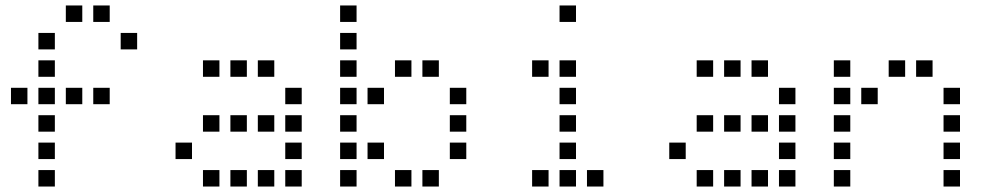

<svg xmlns="http://www.w3.org/2000/svg" viewBox="-20 -700 3640 700"><path d="M221 -680Q220 -680 220 -680Q220 -680 220 -679V-621Q220 -620 220 -620Q220 -620 221 -620H279Q280 -620 280 -620Q280 -620 280 -621V-679Q280 -680 280 -680Q280 -680 279 -680ZM321 -680Q320 -680 320 -680Q320 -680 320 -679V-621Q320 -620 320 -620Q320 -620 321 -620H379Q380 -620 380 -620Q380 -620 380 -621V-679Q380 -680 380 -680Q380 -680 379 -680ZM121 -580Q120 -580 120 -580Q120 -580 120 -579V-521Q120 -520 120 -520Q120 -520 121 -520H179Q180 -520 180 -520Q180 -520 180 -521V-579Q180 -580 180 -580Q180 -580 179 -580ZM421 -580Q420 -580 420 -580Q420 -580 420 -579V-521Q420 -520 420 -520Q420 -520 421 -520H479Q480 -520 480 -520Q480 -520 480 -521V-579Q480 -580 480 -580Q480 -580 479 -580ZM121 -480Q120 -480 120 -480Q120 -480 120 -479V-421Q120 -420 120 -420Q120 -420 121 -420H179Q180 -420 180 -420Q180 -420 180 -421V-479Q180 -480 180 -480Q180 -480 179 -480ZM21 -380Q20 -380 20 -380Q20 -380 20 -379V-321Q20 -320 20 -320Q20 -320 21 -320H79Q80 -320 80 -320Q80 -320 80 -321V-379Q80 -380 80 -380Q80 -380 79 -380ZM121 -380Q120 -380 120 -380Q120 -380 120 -379V-321Q120 -320 120 -320Q120 -320 121 -320H179Q180 -320 180 -320Q180 -320 180 -321V-379Q180 -380 180 -380Q180 -380 179 -380ZM221 -380Q220 -380 220 -380Q220 -380 220 -379V-321Q220 -320 220 -320Q220 -320 221 -320H279Q280 -320 280 -320Q280 -320 280 -321V-379Q280 -380 280 -380Q280 -380 279 -380ZM321 -380Q320 -380 320 -380Q320 -380 320 -379V-321Q320 -320 320 -320Q320 -320 321 -320H379Q380 -320 380 -320Q380 -320 380 -321V-379Q380 -380 380 -380Q380 -380 379 -380ZM121 -280Q120 -280 120 -280Q120 -280 120 -279V-221Q120 -220 120 -220Q120 -220 121 -220H179Q180 -220 180 -220Q180 -220 180 -221V-279Q180 -280 180 -280Q180 -280 179 -280ZM121 -180Q120 -180 120 -180Q120 -180 120 -179V-121Q120 -120 120 -120Q120 -120 121 -120H179Q180 -120 180 -120Q180 -120 180 -121V-179Q180 -180 180 -180Q180 -180 179 -180ZM121 -80Q120 -80 120 -80Q120 -80 120 -79V-21Q120 -20 120 -20Q120 -20 121 -20H179Q180 -20 180 -20Q180 -20 180 -21V-79Q180 -80 180 -80Q180 -80 179 -80Z M721 -480Q720 -480 720 -480Q720 -480 720 -479V-421Q720 -420 720 -420Q720 -420 721 -420H779Q780 -420 780 -420Q780 -420 780 -421V-479Q780 -480 780 -480Q780 -480 779 -480ZM821 -480Q820 -480 820 -480Q820 -480 820 -479V-421Q820 -420 820 -420Q820 -420 821 -420H879Q880 -420 880 -420Q880 -420 880 -421V-479Q880 -480 880 -480Q880 -480 879 -480ZM921 -480Q920 -480 920 -480Q920 -480 920 -479V-421Q920 -420 920 -420Q920 -420 921 -420H979Q980 -420 980 -420Q980 -420 980 -421V-479Q980 -480 980 -480Q980 -480 979 -480ZM1021 -380Q1020 -380 1020 -380Q1020 -380 1020 -379V-321Q1020 -320 1020 -320Q1020 -320 1021 -320H1079Q1080 -320 1080 -320Q1080 -320 1080 -321V-379Q1080 -380 1080 -380Q1080 -380 1079 -380ZM721 -280Q720 -280 720 -280Q720 -280 720 -279V-221Q720 -220 720 -220Q720 -220 721 -220H779Q780 -220 780 -220Q780 -220 780 -221V-279Q780 -280 780 -280Q780 -280 779 -280ZM821 -280Q820 -280 820 -280Q820 -280 820 -279V-221Q820 -220 820 -220Q820 -220 821 -220H879Q880 -220 880 -220Q880 -220 880 -221V-279Q880 -280 880 -280Q880 -280 879 -280ZM921 -280Q920 -280 920 -280Q920 -280 920 -279V-221Q920 -220 920 -220Q920 -220 921 -220H979Q980 -220 980 -220Q980 -220 980 -221V-279Q980 -280 980 -280Q980 -280 979 -280ZM1021 -280Q1020 -280 1020 -280Q1020 -280 1020 -279V-221Q1020 -220 1020 -220Q1020 -220 1021 -220H1079Q1080 -220 1080 -220Q1080 -220 1080 -221V-279Q1080 -280 1080 -280Q1080 -280 1079 -280ZM621 -180Q620 -180 620 -180Q620 -180 620 -179V-121Q620 -120 620 -120Q620 -120 621 -120H679Q680 -120 680 -120Q680 -120 680 -121V-179Q680 -180 680 -180Q680 -180 679 -180ZM1021 -180Q1020 -180 1020 -180Q1020 -180 1020 -179V-121Q1020 -120 1020 -120Q1020 -120 1021 -120H1079Q1080 -120 1080 -120Q1080 -120 1080 -121V-179Q1080 -180 1080 -180Q1080 -180 1079 -180ZM721 -80Q720 -80 720 -80Q720 -80 720 -79V-21Q720 -20 720 -20Q720 -20 721 -20H779Q780 -20 780 -20Q780 -20 780 -21V-79Q780 -80 780 -80Q780 -80 779 -80ZM821 -80Q820 -80 820 -80Q820 -80 820 -79V-21Q820 -20 820 -20Q820 -20 821 -20H879Q880 -20 880 -20Q880 -20 880 -21V-79Q880 -80 880 -80Q880 -80 879 -80ZM921 -80Q920 -80 920 -80Q920 -80 920 -79V-21Q920 -20 920 -20Q920 -20 921 -20H979Q980 -20 980 -20Q980 -20 980 -21V-79Q980 -80 980 -80Q980 -80 979 -80ZM1021 -80Q1020 -80 1020 -80Q1020 -80 1020 -79V-21Q1020 -20 1020 -20Q1020 -20 1021 -20H1079Q1080 -20 1080 -20Q1080 -20 1080 -21V-79Q1080 -80 1080 -80Q1080 -80 1079 -80Z M1221 -680Q1220 -680 1220 -680Q1220 -680 1220 -679V-621Q1220 -620 1220 -620Q1220 -620 1221 -620H1279Q1280 -620 1280 -620Q1280 -620 1280 -621V-679Q1280 -680 1280 -680Q1280 -680 1279 -680ZM1221 -580Q1220 -580 1220 -580Q1220 -580 1220 -579V-521Q1220 -520 1220 -520Q1220 -520 1221 -520H1279Q1280 -520 1280 -520Q1280 -520 1280 -521V-579Q1280 -580 1280 -580Q1280 -580 1279 -580ZM1221 -480Q1220 -480 1220 -480Q1220 -480 1220 -479V-421Q1220 -420 1220 -420Q1220 -420 1221 -420H1279Q1280 -420 1280 -420Q1280 -420 1280 -421V-479Q1280 -480 1280 -480Q1280 -480 1279 -480ZM1421 -480Q1420 -480 1420 -480Q1420 -480 1420 -479V-421Q1420 -420 1420 -420Q1420 -420 1421 -420H1479Q1480 -420 1480 -420Q1480 -420 1480 -421V-479Q1480 -480 1480 -480Q1480 -480 1479 -480ZM1521 -480Q1520 -480 1520 -480Q1520 -480 1520 -479V-421Q1520 -420 1520 -420Q1520 -420 1521 -420H1579Q1580 -420 1580 -420Q1580 -420 1580 -421V-479Q1580 -480 1580 -480Q1580 -480 1579 -480ZM1221 -380Q1220 -380 1220 -380Q1220 -380 1220 -379V-321Q1220 -320 1220 -320Q1220 -320 1221 -320H1279Q1280 -320 1280 -320Q1280 -320 1280 -321V-379Q1280 -380 1280 -380Q1280 -380 1279 -380ZM1321 -380Q1320 -380 1320 -380Q1320 -380 1320 -379V-321Q1320 -320 1320 -320Q1320 -320 1321 -320H1379Q1380 -320 1380 -320Q1380 -320 1380 -321V-379Q1380 -380 1380 -380Q1380 -380 1379 -380ZM1621 -380Q1620 -380 1620 -380Q1620 -380 1620 -379V-321Q1620 -320 1620 -320Q1620 -320 1621 -320H1679Q1680 -320 1680 -320Q1680 -320 1680 -321V-379Q1680 -380 1680 -380Q1680 -380 1679 -380ZM1221 -280Q1220 -280 1220 -280Q1220 -280 1220 -279V-221Q1220 -220 1220 -220Q1220 -220 1221 -220H1279Q1280 -220 1280 -220Q1280 -220 1280 -221V-279Q1280 -280 1280 -280Q1280 -280 1279 -280ZM1621 -280Q1620 -280 1620 -280Q1620 -280 1620 -279V-221Q1620 -220 1620 -220Q1620 -220 1621 -220H1679Q1680 -220 1680 -220Q1680 -220 1680 -221V-279Q1680 -280 1680 -280Q1680 -280 1679 -280ZM1221 -180Q1220 -180 1220 -180Q1220 -180 1220 -179V-121Q1220 -120 1220 -120Q1220 -120 1221 -120H1279Q1280 -120 1280 -120Q1280 -120 1280 -121V-179Q1280 -180 1280 -180Q1280 -180 1279 -180ZM1321 -180Q1320 -180 1320 -180Q1320 -180 1320 -179V-121Q1320 -120 1320 -120Q1320 -120 1321 -120H1379Q1380 -120 1380 -120Q1380 -120 1380 -121V-179Q1380 -180 1380 -180Q1380 -180 1379 -180ZM1621 -180Q1620 -180 1620 -180Q1620 -180 1620 -179V-121Q1620 -120 1620 -120Q1620 -120 1621 -120H1679Q1680 -120 1680 -120Q1680 -120 1680 -121V-179Q1680 -180 1680 -180Q1680 -180 1679 -180ZM1221 -80Q1220 -80 1220 -80Q1220 -80 1220 -79V-21Q1220 -20 1220 -20Q1220 -20 1221 -20H1279Q1280 -20 1280 -20Q1280 -20 1280 -21V-79Q1280 -80 1280 -80Q1280 -80 1279 -80ZM1421 -80Q1420 -80 1420 -80Q1420 -80 1420 -79V-21Q1420 -20 1420 -20Q1420 -20 1421 -20H1479Q1480 -20 1480 -20Q1480 -20 1480 -21V-79Q1480 -80 1480 -80Q1480 -80 1479 -80ZM1521 -80Q1520 -80 1520 -80Q1520 -80 1520 -79V-21Q1520 -20 1520 -20Q1520 -20 1521 -20H1579Q1580 -20 1580 -20Q1580 -20 1580 -21V-79Q1580 -80 1580 -80Q1580 -80 1579 -80Z M2021 -680Q2020 -680 2020 -680Q2020 -680 2020 -679V-621Q2020 -620 2020 -620Q2020 -620 2021 -620H2079Q2080 -620 2080 -620Q2080 -620 2080 -621V-679Q2080 -680 2080 -680Q2080 -680 2079 -680ZM1921 -480Q1920 -480 1920 -480Q1920 -480 1920 -479V-421Q1920 -420 1920 -420Q1920 -420 1921 -420H1979Q1980 -420 1980 -420Q1980 -420 1980 -421V-479Q1980 -480 1980 -480Q1980 -480 1979 -480ZM2021 -480Q2020 -480 2020 -480Q2020 -480 2020 -479V-421Q2020 -420 2020 -420Q2020 -420 2021 -420H2079Q2080 -420 2080 -420Q2080 -420 2080 -421V-479Q2080 -480 2080 -480Q2080 -480 2079 -480ZM2021 -380Q2020 -380 2020 -380Q2020 -380 2020 -379V-321Q2020 -320 2020 -320Q2020 -320 2021 -320H2079Q2080 -320 2080 -320Q2080 -320 2080 -321V-379Q2080 -380 2080 -380Q2080 -380 2079 -380ZM2021 -280Q2020 -280 2020 -280Q2020 -280 2020 -279V-221Q2020 -220 2020 -220Q2020 -220 2021 -220H2079Q2080 -220 2080 -220Q2080 -220 2080 -221V-279Q2080 -280 2080 -280Q2080 -280 2079 -280ZM2021 -180Q2020 -180 2020 -180Q2020 -180 2020 -179V-121Q2020 -120 2020 -120Q2020 -120 2021 -120H2079Q2080 -120 2080 -120Q2080 -120 2080 -121V-179Q2080 -180 2080 -180Q2080 -180 2079 -180ZM1921 -80Q1920 -80 1920 -80Q1920 -80 1920 -79V-21Q1920 -20 1920 -20Q1920 -20 1921 -20H1979Q1980 -20 1980 -20Q1980 -20 1980 -21V-79Q1980 -80 1980 -80Q1980 -80 1979 -80ZM2021 -80Q2020 -80 2020 -80Q2020 -80 2020 -79V-21Q2020 -20 2020 -20Q2020 -20 2021 -20H2079Q2080 -20 2080 -20Q2080 -20 2080 -21V-79Q2080 -80 2080 -80Q2080 -80 2079 -80ZM2121 -80Q2120 -80 2120 -80Q2120 -80 2120 -79V-21Q2120 -20 2120 -20Q2120 -20 2121 -20H2179Q2180 -20 2180 -20Q2180 -20 2180 -21V-79Q2180 -80 2180 -80Q2180 -80 2179 -80Z M2521 -480Q2520 -480 2520 -480Q2520 -480 2520 -479V-421Q2520 -420 2520 -420Q2520 -420 2521 -420H2579Q2580 -420 2580 -420Q2580 -420 2580 -421V-479Q2580 -480 2580 -480Q2580 -480 2579 -480ZM2621 -480Q2620 -480 2620 -480Q2620 -480 2620 -479V-421Q2620 -420 2620 -420Q2620 -420 2621 -420H2679Q2680 -420 2680 -420Q2680 -420 2680 -421V-479Q2680 -480 2680 -480Q2680 -480 2679 -480ZM2721 -480Q2720 -480 2720 -480Q2720 -480 2720 -479V-421Q2720 -420 2720 -420Q2720 -420 2721 -420H2779Q2780 -420 2780 -420Q2780 -420 2780 -421V-479Q2780 -480 2780 -480Q2780 -480 2779 -480ZM2821 -380Q2820 -380 2820 -380Q2820 -380 2820 -379V-321Q2820 -320 2820 -320Q2820 -320 2821 -320H2879Q2880 -320 2880 -320Q2880 -320 2880 -321V-379Q2880 -380 2880 -380Q2880 -380 2879 -380ZM2521 -280Q2520 -280 2520 -280Q2520 -280 2520 -279V-221Q2520 -220 2520 -220Q2520 -220 2521 -220H2579Q2580 -220 2580 -220Q2580 -220 2580 -221V-279Q2580 -280 2580 -280Q2580 -280 2579 -280ZM2621 -280Q2620 -280 2620 -280Q2620 -280 2620 -279V-221Q2620 -220 2620 -220Q2620 -220 2621 -220H2679Q2680 -220 2680 -220Q2680 -220 2680 -221V-279Q2680 -280 2680 -280Q2680 -280 2679 -280ZM2721 -280Q2720 -280 2720 -280Q2720 -280 2720 -279V-221Q2720 -220 2720 -220Q2720 -220 2721 -220H2779Q2780 -220 2780 -220Q2780 -220 2780 -221V-279Q2780 -280 2780 -280Q2780 -280 2779 -280ZM2821 -280Q2820 -280 2820 -280Q2820 -280 2820 -279V-221Q2820 -220 2820 -220Q2820 -220 2821 -220H2879Q2880 -220 2880 -220Q2880 -220 2880 -221V-279Q2880 -280 2880 -280Q2880 -280 2879 -280ZM2421 -180Q2420 -180 2420 -180Q2420 -180 2420 -179V-121Q2420 -120 2420 -120Q2420 -120 2421 -120H2479Q2480 -120 2480 -120Q2480 -120 2480 -121V-179Q2480 -180 2480 -180Q2480 -180 2479 -180ZM2821 -180Q2820 -180 2820 -180Q2820 -180 2820 -179V-121Q2820 -120 2820 -120Q2820 -120 2821 -120H2879Q2880 -120 2880 -120Q2880 -120 2880 -121V-179Q2880 -180 2880 -180Q2880 -180 2879 -180ZM2521 -80Q2520 -80 2520 -80Q2520 -80 2520 -79V-21Q2520 -20 2520 -20Q2520 -20 2521 -20H2579Q2580 -20 2580 -20Q2580 -20 2580 -21V-79Q2580 -80 2580 -80Q2580 -80 2579 -80ZM2621 -80Q2620 -80 2620 -80Q2620 -80 2620 -79V-21Q2620 -20 2620 -20Q2620 -20 2621 -20H2679Q2680 -20 2680 -20Q2680 -20 2680 -21V-79Q2680 -80 2680 -80Q2680 -80 2679 -80ZM2721 -80Q2720 -80 2720 -80Q2720 -80 2720 -79V-21Q2720 -20 2720 -20Q2720 -20 2721 -20H2779Q2780 -20 2780 -20Q2780 -20 2780 -21V-79Q2780 -80 2780 -80Q2780 -80 2779 -80ZM2821 -80Q2820 -80 2820 -80Q2820 -80 2820 -79V-21Q2820 -20 2820 -20Q2820 -20 2821 -20H2879Q2880 -20 2880 -20Q2880 -20 2880 -21V-79Q2880 -80 2880 -80Q2880 -80 2879 -80Z M3021 -480Q3020 -480 3020 -480Q3020 -480 3020 -479V-421Q3020 -420 3020 -420Q3020 -420 3021 -420H3079Q3080 -420 3080 -420Q3080 -420 3080 -421V-479Q3080 -480 3080 -480Q3080 -480 3079 -480ZM3221 -480Q3220 -480 3220 -480Q3220 -480 3220 -479V-421Q3220 -420 3220 -420Q3220 -420 3221 -420H3279Q3280 -420 3280 -420Q3280 -420 3280 -421V-479Q3280 -480 3280 -480Q3280 -480 3279 -480ZM3321 -480Q3320 -480 3320 -480Q3320 -480 3320 -479V-421Q3320 -420 3320 -420Q3320 -420 3321 -420H3379Q3380 -420 3380 -420Q3380 -420 3380 -421V-479Q3380 -480 3380 -480Q3380 -480 3379 -480ZM3021 -380Q3020 -380 3020 -380Q3020 -380 3020 -379V-321Q3020 -320 3020 -320Q3020 -320 3021 -320H3079Q3080 -320 3080 -320Q3080 -320 3080 -321V-379Q3080 -380 3080 -380Q3080 -380 3079 -380ZM3121 -380Q3120 -380 3120 -380Q3120 -380 3120 -379V-321Q3120 -320 3120 -320Q3120 -320 3121 -320H3179Q3180 -320 3180 -320Q3180 -320 3180 -321V-379Q3180 -380 3180 -380Q3180 -380 3179 -380ZM3421 -380Q3420 -380 3420 -380Q3420 -380 3420 -379V-321Q3420 -320 3420 -320Q3420 -320 3421 -320H3479Q3480 -320 3480 -320Q3480 -320 3480 -321V-379Q3480 -380 3480 -380Q3480 -380 3479 -380ZM3021 -280Q3020 -280 3020 -280Q3020 -280 3020 -279V-221Q3020 -220 3020 -220Q3020 -220 3021 -220H3079Q3080 -220 3080 -220Q3080 -220 3080 -221V-279Q3080 -280 3080 -280Q3080 -280 3079 -280ZM3421 -280Q3420 -280 3420 -280Q3420 -280 3420 -279V-221Q3420 -220 3420 -220Q3420 -220 3421 -220H3479Q3480 -220 3480 -220Q3480 -220 3480 -221V-279Q3480 -280 3480 -280Q3480 -280 3479 -280ZM3021 -180Q3020 -180 3020 -180Q3020 -180 3020 -179V-121Q3020 -120 3020 -120Q3020 -120 3021 -120H3079Q3080 -120 3080 -120Q3080 -120 3080 -121V-179Q3080 -180 3080 -180Q3080 -180 3079 -180ZM3421 -180Q3420 -180 3420 -180Q3420 -180 3420 -179V-121Q3420 -120 3420 -120Q3420 -120 3421 -120H3479Q3480 -120 3480 -120Q3480 -120 3480 -121V-179Q3480 -180 3480 -180Q3480 -180 3479 -180ZM3021 -80Q3020 -80 3020 -80Q3020 -80 3020 -79V-21Q3020 -20 3020 -20Q3020 -20 3021 -20H3079Q3080 -20 3080 -20Q3080 -20 3080 -21V-79Q3080 -80 3080 -80Q3080 -80 3079 -80ZM3421 -80Q3420 -80 3420 -80Q3420 -80 3420 -79V-21Q3420 -20 3420 -20Q3420 -20 3421 -20H3479Q3480 -20 3480 -20Q3480 -20 3480 -21V-79Q3480 -80 3480 -80Q3480 -80 3479 -80Z"/></svg>

Font: Doto Medium
Style: Regular
Weight: 500
Monospace: yes
Version: Version 1.000